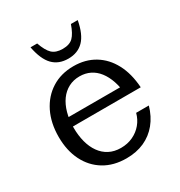

<svg xmlns="http://www.w3.org/2000/svg" viewBox="-169 -819 895 953"><g transform="rotate(-30 278.5 -342.0)"><path d="M281.2 16.1Q207.9 16.1 154.2 -16.4Q100.4 -49 71.1 -107.7Q41.8 -166.4 41.8 -244.1Q41.8 -323.7 71.5 -384.1Q101.3 -444.5 154.9 -478.3Q208.6 -512.2 280.2 -512.2Q348.4 -512.2 399.8 -481.1Q451.3 -450.1 481.9 -392.5Q512.5 -335 517.8 -254.4H435.8Q432.3 -301.9 419.9 -338.9Q407.5 -375.9 387.6 -401.5Q367.8 -427 341 -440.2Q314.1 -453.4 281.2 -453.4Q246.1 -453.4 218 -438.6Q189.9 -423.8 170.1 -396.6Q150.3 -369.3 139.6 -331.2Q128.9 -293 128.9 -246.5Q128.9 -202.5 138.8 -165Q148.7 -127.6 168.2 -100.2Q187.6 -72.8 216.5 -57.6Q245.4 -42.5 283.2 -42.5Q321.1 -42.5 352.2 -57.1Q383.3 -71.7 404.7 -97.3Q426.1 -123 434.7 -156H507.4Q491.9 -101.5 460.5 -63.1Q429.1 -24.6 383.9 -4.2Q338.7 16.1 281.2 16.1ZM108.6 -254.1 97.2 -305.4H495.4L496.6 -254.4ZM278.7 -556.8Q223.6 -556.8 190.4 -591.1Q157.3 -625.4 143.1 -699.7H181.3Q197.8 -652.3 218.6 -632.6Q239.5 -612.8 278.7 -612.8Q318.2 -612.8 338.3 -632.9Q358.5 -653 374.7 -699.7H413.8Q399.8 -624.8 366.4 -590.8Q333.1 -556.8 278.7 -556.8Z"/></g></svg>

Font: Russolo 10pt ExtraLight
Style: Regular
Weight: 200
Designer: Micah Stupak-Hahn
Version: Version 1.000